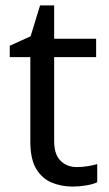

<svg xmlns="http://www.w3.org/2000/svg" viewBox="-20 -679 401 709"><path d="M264 -62Q284 -62 305 -65.5Q326 -69 339 -73V-6Q325 1 299 5.5Q273 10 249 10Q207 10 171.5 -4.5Q136 -19 114 -55Q92 -91 92 -156V-468H16V-510L93 -545L128 -659H180V-536H335V-468H180V-158Q180 -109 203.5 -85.5Q227 -62 264 -62Z"/></svg>

Font: hexlmalayalam05
Style: Book
Weight: 400
Designer: Jelle Bosma - Monotype Design Team
Foundry: Monotype Imaging Inc.
Version: Version 2.003